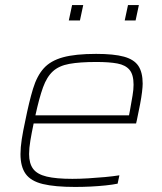

<svg xmlns="http://www.w3.org/2000/svg" viewBox="-20 -731 642 759"><path d="M277 8Q197 8 149.5 -3.5Q102 -15 81.5 -43.5Q61 -72 61 -122Q61 -148 66 -180.5Q71 -213 80 -254Q95 -329 110.5 -380Q126 -431 153 -461Q180 -491 229 -504.5Q278 -518 360 -518Q430 -518 470 -507Q510 -496 527 -470.5Q544 -445 544 -400Q544 -389 541.5 -367.5Q539 -346 533.5 -317.5Q528 -289 521 -256L518 -243H113Q105 -205 100 -175Q95 -145 95 -122Q95 -85 111 -63.5Q127 -42 164.5 -33Q202 -24 266 -24Q295 -24 328.5 -26Q362 -28 394.5 -31Q427 -34 452 -38L445 -5Q426 -1 397.5 2Q369 5 338 6.5Q307 8 277 8ZM120 -275H490L494 -296Q500 -330 504 -353.5Q508 -377 508 -396Q508 -436 492 -455Q476 -474 444 -480Q412 -486 361 -486Q295 -486 254 -478.5Q213 -471 189 -449Q165 -427 150 -385.5Q135 -344 120 -275ZM473 -650 486 -711H529L516 -650ZM252 -650 265 -711H309L296 -650Z"/></svg>

Font: Saira SemiExpanded Thin
Style: Italic
Weight: 250
Width: 6
Italic angle: -12°
Designer: Hector Gatti with collaboration of the Omnibus-Type team
Foundry: Omnibus-Type
Version: Version 1.101